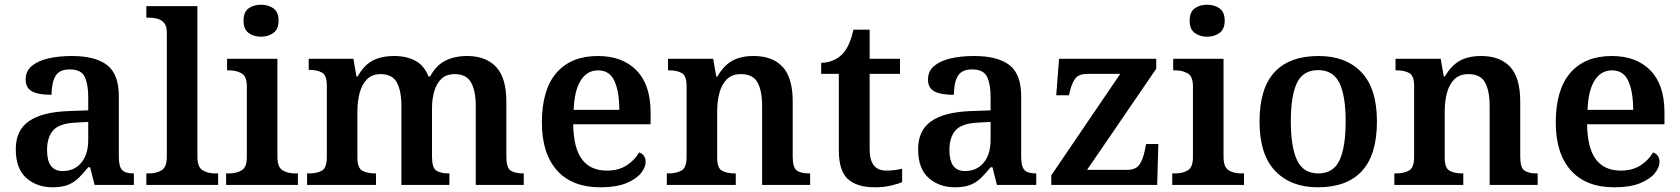

<svg xmlns="http://www.w3.org/2000/svg" viewBox="-20 -786 7140 816"><path d="M203 10Q137 10 92 -29.5Q47 -69 47 -152Q47 -232 103 -271Q159 -310 272 -314L355 -317V-374Q355 -428 340 -459.5Q325 -491 276 -491Q231 -491 215 -461.5Q199 -432 199 -383Q144 -383 116.5 -397.5Q89 -412 89 -448Q89 -484 115.5 -506Q142 -528 186.5 -538Q231 -548 285 -548Q385 -548 435 -509.5Q485 -471 485 -377V-120Q485 -79 498.5 -64Q512 -49 546 -49H549V0H382L363 -75H355Q333 -48 313.5 -29Q294 -10 268 0Q242 10 203 10ZM246 -59Q296 -59 325.5 -94.5Q355 -130 355 -191V-268L303 -265Q233 -262 206.5 -232.5Q180 -203 180 -148Q180 -59 246 -59Z M602 0V-49H614Q645 -49 667 -62.5Q689 -76 689 -120V-647Q689 -675 677.5 -688.5Q666 -702 648.5 -706.5Q631 -711 614 -711H602V-760H819V-120Q819 -76 841 -62.5Q863 -49 894 -49H907V0Z M1089 -630Q1058 -630 1036.5 -646Q1015 -662 1015 -698Q1015 -735 1036.5 -750.5Q1058 -766 1089 -766Q1120 -766 1142 -750.5Q1164 -735 1164 -698Q1164 -662 1142 -646Q1120 -630 1089 -630ZM941 0V-49H954Q985 -49 1007 -62Q1029 -75 1029 -118V-420Q1029 -461 1007 -474Q985 -487 954 -487H945V-536H1159V-120Q1159 -76 1180.5 -62.5Q1202 -49 1234 -49H1246V0Z M1285 0V-49H1295Q1328 -49 1348.5 -61Q1369 -73 1369 -119V-423Q1369 -466 1348.5 -477.5Q1328 -489 1295 -489H1292V-536H1482L1495 -461H1500Q1526 -508 1563 -528Q1600 -548 1656 -548Q1707 -548 1745 -528Q1783 -508 1801 -461H1808Q1833 -508 1872.5 -528Q1912 -548 1966 -548Q2044 -548 2088 -502Q2132 -456 2132 -354V-120Q2132 -73 2150.5 -61Q2169 -49 2203 -49H2206V0H2002V-335Q2002 -400 1982 -435.5Q1962 -471 1913 -471Q1877 -471 1856 -451Q1835 -431 1825.5 -398Q1816 -365 1816 -325V-120Q1816 -73 1834.5 -61Q1853 -49 1887 -49H1890V0H1686V-335Q1686 -400 1666.5 -435.5Q1647 -471 1598 -471Q1561 -471 1539.5 -449Q1518 -427 1508.5 -391Q1499 -355 1499 -313V-115Q1499 -72 1520 -60.5Q1541 -49 1574 -49H1578V0Z M2532 10Q2411 10 2347 -62Q2283 -134 2283 -265Q2283 -405 2345 -476.5Q2407 -548 2521 -548Q2625 -548 2685 -487Q2745 -426 2745 -308V-258H2416Q2418 -155 2454 -108Q2490 -61 2559 -61Q2610 -61 2644.5 -84Q2679 -107 2696 -138Q2708 -135 2716 -124.5Q2724 -114 2724 -98Q2724 -75 2704 -50Q2684 -25 2641.5 -7.5Q2599 10 2532 10ZM2612 -319Q2612 -396 2591.5 -441.5Q2571 -487 2522 -487Q2475 -487 2448 -444Q2421 -401 2418 -319Z M2814 0V-49H2821Q2854 -49 2876 -61Q2898 -73 2898 -119V-421Q2898 -464 2877.5 -475.5Q2857 -487 2824 -487H2819V-536H3011L3024 -461H3029Q3056 -508 3092.5 -528Q3129 -548 3183 -548Q3263 -548 3306 -502Q3349 -456 3349 -354V-120Q3349 -73 3367 -61Q3385 -49 3418 -49H3423V0H3219V-335Q3219 -400 3199.5 -435.5Q3180 -471 3129 -471Q3091 -471 3069 -449Q3047 -427 3037.5 -391Q3028 -355 3028 -313V-115Q3028 -72 3048.5 -60.5Q3069 -49 3102 -49H3107V0Z M3699 10Q3622 10 3583.5 -25Q3545 -60 3545 -147V-472H3470V-519Q3497 -519 3521 -529.5Q3545 -540 3561 -557Q3592 -590 3607 -660H3676V-536H3805V-472H3676V-152Q3676 -61 3746 -61Q3764 -61 3781 -63Q3798 -65 3814 -69V-12Q3799 -5 3767.5 2.5Q3736 10 3699 10Z M4038 10Q3972 10 3927 -29.5Q3882 -69 3882 -152Q3882 -232 3938 -271Q3994 -310 4107 -314L4190 -317V-374Q4190 -428 4175 -459.5Q4160 -491 4111 -491Q4066 -491 4050 -461.5Q4034 -432 4034 -383Q3979 -383 3951.5 -397.5Q3924 -412 3924 -448Q3924 -484 3950.5 -506Q3977 -528 4021.5 -538Q4066 -548 4120 -548Q4220 -548 4270 -509.5Q4320 -471 4320 -377V-120Q4320 -79 4333.5 -64Q4347 -49 4381 -49H4384V0H4217L4198 -75H4190Q4168 -48 4148.5 -29Q4129 -10 4103 0Q4077 10 4038 10ZM4081 -59Q4131 -59 4160.5 -94.5Q4190 -130 4190 -191V-268L4138 -265Q4068 -262 4041.5 -232.5Q4015 -203 4015 -148Q4015 -59 4081 -59Z M4448 0V-41L4741 -472H4604Q4567 -472 4552 -455Q4537 -438 4527 -398L4523 -381H4469L4481 -536H4894V-494L4600 -64H4769Q4806 -64 4821.5 -85Q4837 -106 4845 -145L4851 -174H4903L4898 0Z M5110 -630Q5079 -630 5057.5 -646Q5036 -662 5036 -698Q5036 -735 5057.5 -750.5Q5079 -766 5110 -766Q5141 -766 5163 -750.5Q5185 -735 5185 -698Q5185 -662 5163 -646Q5141 -630 5110 -630ZM4962 0V-49H4975Q5006 -49 5028 -62Q5050 -75 5050 -118V-420Q5050 -461 5028 -474Q5006 -487 4975 -487H4966V-536H5180V-120Q5180 -76 5201.5 -62.5Q5223 -49 5255 -49H5267V0Z M5581 10Q5466 10 5399.5 -59.5Q5333 -129 5333 -270Q5333 -410 5396.5 -479Q5460 -548 5584 -548Q5700 -548 5766 -479Q5832 -410 5832 -270Q5832 -129 5768.5 -59.5Q5705 10 5581 10ZM5583 -49Q5647 -49 5673 -105Q5699 -161 5699 -270Q5699 -379 5672.5 -433.5Q5646 -488 5582 -488Q5518 -488 5492 -433.5Q5466 -379 5466 -270Q5466 -161 5492.5 -105Q5519 -49 5583 -49Z M5906 0V-49H5913Q5946 -49 5968 -61Q5990 -73 5990 -119V-421Q5990 -464 5969.5 -475.5Q5949 -487 5916 -487H5911V-536H6103L6116 -461H6121Q6148 -508 6184.5 -528Q6221 -548 6275 -548Q6355 -548 6398 -502Q6441 -456 6441 -354V-120Q6441 -73 6459 -61Q6477 -49 6510 -49H6515V0H6311V-335Q6311 -400 6291.5 -435.5Q6272 -471 6221 -471Q6183 -471 6161 -449Q6139 -427 6129.5 -391Q6120 -355 6120 -313V-115Q6120 -72 6140.5 -60.5Q6161 -49 6194 -49H6199V0Z M6841 10Q6720 10 6656 -62Q6592 -134 6592 -265Q6592 -405 6654 -476.5Q6716 -548 6830 -548Q6934 -548 6994 -487Q7054 -426 7054 -308V-258H6725Q6727 -155 6763 -108Q6799 -61 6868 -61Q6919 -61 6953.5 -84Q6988 -107 7005 -138Q7017 -135 7025 -124.5Q7033 -114 7033 -98Q7033 -75 7013 -50Q6993 -25 6950.5 -7.5Q6908 10 6841 10ZM6921 -319Q6921 -396 6900.5 -441.5Q6880 -487 6831 -487Q6784 -487 6757 -444Q6730 -401 6727 -319Z"/></svg>

Font: Noto Serif Malayalam SemiBold
Style: Regular
Weight: 600
Designer: Indian type Foundry, Jelle Bosma, Monotype Design Team
Foundry: Monotype Imaging Inc.
Version: Version 2.104; ttfautohint (v1.8.4.7-5d5b)